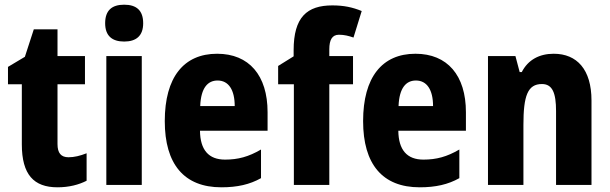

<svg xmlns="http://www.w3.org/2000/svg" viewBox="-20 -839 2599 818"><path d="M272 -169C240 -169 225 -187 225 -225V-480H342V-600H225V-714H124L86 -597L14 -554V-480H73V-224C73 -95 124 -41 225 -41C274 -41 316 -52 349 -69V-186C321 -175 296 -169 272 -169Z M509 -819C457 -819 428 -795 428 -740C428 -686 458 -662 509 -662C560 -662 590 -686 590 -740C590 -794 562 -819 509 -819ZM584 -600H433V-51H584Z M905 -610C763 -610 682 -510 682 -323C682 -140 764 -41 923 -41C991 -41 1044 -53 1092 -80V-202C1039 -171 994 -159 939 -159C869 -159 833 -200 832 -282H1120V-361C1120 -518 1041 -610 905 -610ZM907 -496C954 -496 980 -456 980 -387H833C836 -466 866 -496 907 -496Z M1484 -480V-600H1383V-629C1383 -669 1395 -691 1424 -691C1447 -691 1466 -686 1486 -679L1521 -792C1482 -808 1445 -816 1396 -816C1288 -816 1231 -766 1231 -625V-599L1165 -558V-480H1232V-51H1383V-480Z M1750 -610C1608 -610 1527 -510 1527 -323C1527 -140 1609 -41 1768 -41C1836 -41 1889 -53 1937 -80V-202C1884 -171 1839 -159 1784 -159C1714 -159 1678 -200 1677 -282H1965V-361C1965 -518 1886 -610 1750 -610ZM1752 -496C1799 -496 1825 -456 1825 -387H1678C1681 -466 1711 -496 1752 -496Z M2339 -610C2279 -610 2230 -585 2203 -532H2194L2176 -600H2059V-51H2210V-307C2210 -431 2228 -481 2289 -481C2334 -481 2349 -442 2349 -366V-51H2500V-411C2500 -543 2438 -610 2339 -610Z"/></svg>

Font: Noto Sans Tamil UI Condensed ExtraBold
Style: Regular
Weight: 800
Width: 3
Designer: Jelle Bosma - Monotype Design Team
Foundry: Monotype Imaging Inc.
Version: Version 2.004